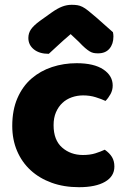

<svg xmlns="http://www.w3.org/2000/svg" viewBox="-20 -764 534 799"><path d="M326 -367Q301 -367 278.5 -359Q256 -351 239.5 -335.5Q223 -320 213 -297Q203 -274 203 -243Q203 -181 238.5 -150Q274 -119 325 -119Q355 -119 377 -126Q399 -133 416 -141Q436 -127 446 -110.5Q456 -94 456 -71Q456 -30 417 -7.5Q378 15 309 15Q246 15 195 -3.5Q144 -22 107.5 -55.5Q71 -89 51 -136Q31 -183 31 -240Q31 -306 52.5 -355.5Q74 -405 111 -437Q148 -469 196.5 -485Q245 -501 299 -501Q371 -501 410 -475Q449 -449 449 -408Q449 -389 440 -372.5Q431 -356 419 -344Q402 -352 378 -359.5Q354 -367 326 -367ZM274 -622Q240 -593 221 -575Q202 -557 183 -540Q144 -540 121 -558.5Q98 -577 98 -606Q98 -626 109 -642Q120 -658 146 -677L195 -712Q219 -729 238.5 -736.5Q258 -744 278 -744Q291 -744 301.5 -742.5Q312 -741 323 -735.5Q334 -730 347 -719.5Q360 -709 380 -692L450 -630Q451 -625 451.5 -621Q452 -617 452 -612Q452 -581 435.5 -561.5Q419 -542 388 -542Q378 -542 370 -543.5Q362 -545 353.5 -550Q345 -555 334 -564.5Q323 -574 308 -590Z"/></svg>

Font: Baloo Tamma
Style: Regular
Weight: 400
Designer: Divya Kowshik and Ek Type
Foundry: Ek Type
Version: Version 1.443;PS 1.000;hotconv 16.6.51;makeotf.lib2.5.65220;